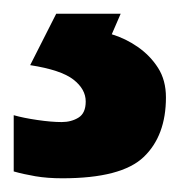

<svg xmlns="http://www.w3.org/2000/svg" viewBox="-38 -20 263 280"><path d="M204 122Q204 178 171.5 209Q139 240 53 240Q31 240 13.5 237Q-4 234 -18 230V148Q-4 152 16.5 155Q37 158 52 158Q66 158 76.5 151.5Q87 145 87 128Q87 110 69 96Q51 82 6 75L44 0H138L125 30Q145 36 163 48.5Q181 61 192.5 79Q204 97 204 122Z"/></svg>

Font: Noto Sans Kannada
Style: Regular
Weight: 400
Designer: Jelle Bosma - Monotype Design Team
Foundry: Monotype Imaging Inc.
Version: Version 2.003